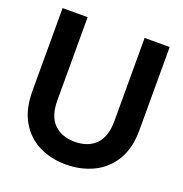

<svg xmlns="http://www.w3.org/2000/svg" viewBox="-128 -813 891 937"><g transform="rotate(20 317.0 -344.0)"><path d="M314 12Q237 12 175 -18.5Q113 -49 76 -111.5Q39 -174 39 -269V-700H169V-268Q169 -187 208.5 -147Q248 -107 317 -107Q386 -107 425.5 -147Q465 -187 465 -268V-700H595V-269Q595 -174 557 -111.5Q519 -49 455 -18.5Q391 12 314 12Z"/></g></svg>

Font: Host Grotesk Light
Style: Bold
Weight: 700
Version: Version 1.003